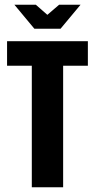

<svg xmlns="http://www.w3.org/2000/svg" viewBox="-20 -795 403 815"><path d="M41 -775H132L181 -732L231 -775H322L237 -673H126ZM115 -516H10V-620H353V-516H248V0H115Z"/></svg>

Font: Smooch Sans Thin ExtraBold
Style: Regular
Weight: 800
Version: Version 1.010